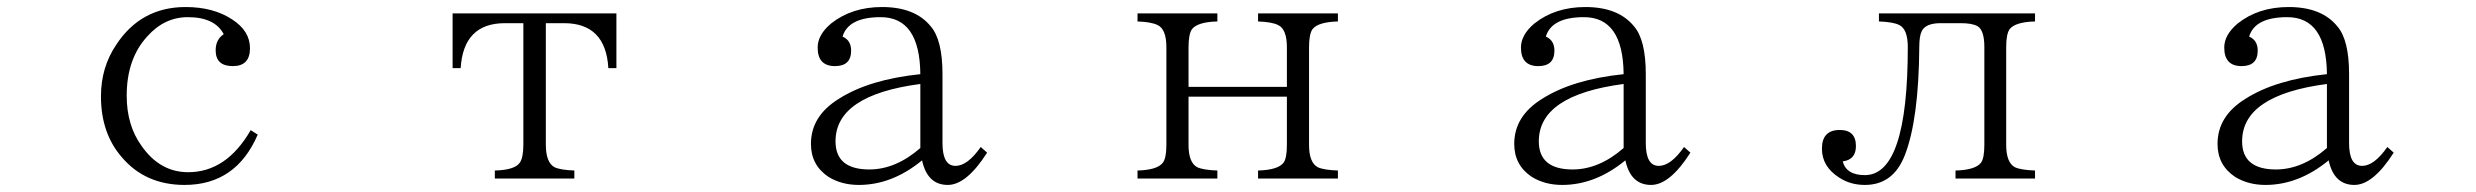

<svg xmlns="http://www.w3.org/2000/svg" viewBox="-20 -562 7040 546"><path d="M712.9 -179.2Q651.4 -36.1 504.9 -36.1Q393.1 -36.1 326.2 -115.2Q267.1 -183.1 267.1 -288.1Q267.1 -370.1 310.1 -434.1Q380.4 -542 507.8 -542Q586.9 -542 640.1 -506.8Q690.9 -474.1 690.9 -424.8Q690.9 -374 642.1 -374Q593.3 -374 593.3 -418.9Q593.3 -449.7 616.2 -464.8Q590.8 -513.2 514.2 -513.2Q447.3 -513.2 398.4 -458Q340.3 -394.5 340.3 -290Q340.3 -205.6 382.3 -147.5Q434.6 -72.3 515.1 -72.3Q624 -72.3 692.9 -191.9Z M1267.1 -523.9H1732.9V-368.2H1710Q1702.6 -496.1 1584 -496.1H1532.2V-151.4Q1532.2 -99.6 1557.1 -86.4Q1573.7 -78.6 1613.3 -77.1V-54.2H1387.2V-77.1Q1443.8 -78.6 1458 -99.1Q1468.3 -113.3 1468.3 -151.4V-496.1H1416Q1297.9 -496.1 1290 -368.2H1267.1Z M2787.1 -127.9Q2728.5 -36.1 2675.3 -36.1Q2617.2 -36.1 2602.1 -106Q2517.1 -36.1 2422.4 -36.1Q2373 -36.1 2335.9 -59.1Q2286.1 -92.3 2286.1 -152.8Q2286.1 -231.9 2365.2 -280.8Q2451.2 -335.9 2597.2 -351.1Q2595.7 -513.2 2484.4 -513.2Q2392.6 -513.2 2376 -458Q2400.4 -447.3 2400.4 -418Q2400.4 -374 2354.5 -374Q2305.2 -374 2305.2 -426.8Q2305.2 -462.9 2343.3 -495.1Q2402.3 -542 2488.3 -542Q2582.5 -542 2627 -486.8Q2660.2 -448.2 2660.2 -351.1V-154.8Q2660.2 -90.3 2697.3 -90.3Q2731.4 -90.3 2769 -144ZM2597.2 -323.2Q2356 -291.5 2356 -160.2Q2356 -80.1 2452.1 -80.1Q2527.3 -80.1 2597.2 -141.1Z M3214.8 -523.9H3441.9V-501Q3385.7 -499.5 3369.6 -479Q3359.9 -464.8 3359.9 -427.7V-314.9H3639.6V-427.7Q3639.6 -479 3614.7 -490.7Q3597.7 -499.5 3557.6 -501V-523.9H3784.7V-501Q3728.5 -499.5 3712.4 -479Q3702.6 -464.8 3702.6 -427.7V-149.9Q3702.6 -99.6 3727.5 -86.4Q3744.1 -78.6 3784.7 -77.1V-54.2H3557.6V-77.1Q3613.8 -78.6 3629.9 -99.1Q3639.6 -111.8 3639.6 -149.9V-287.1H3359.9V-149.9Q3359.9 -99.6 3384.8 -86.4Q3401.4 -78.6 3441.9 -77.1V-54.2H3214.8V-77.1Q3271 -78.6 3286.6 -99.1Q3296.9 -111.8 3296.9 -149.9V-427.7Q3296.9 -479 3272 -490.7Q3254.9 -499.5 3214.8 -501Z M4787.1 -127.9Q4728.5 -36.1 4675.3 -36.1Q4617.2 -36.1 4602.1 -106Q4517.1 -36.1 4422.4 -36.1Q4373 -36.1 4335.9 -59.1Q4286.1 -92.3 4286.1 -152.8Q4286.1 -231.9 4365.2 -280.8Q4451.2 -335.9 4597.2 -351.1Q4595.7 -513.2 4484.4 -513.2Q4392.6 -513.2 4376 -458Q4400.4 -447.3 4400.4 -418Q4400.4 -374 4354.5 -374Q4305.2 -374 4305.2 -426.8Q4305.2 -462.9 4343.3 -495.1Q4402.3 -542 4488.3 -542Q4582.5 -542 4627 -486.8Q4660.2 -448.2 4660.2 -351.1V-154.8Q4660.2 -90.3 4697.3 -90.3Q4731.4 -90.3 4769 -144ZM4597.2 -323.2Q4356 -291.5 4356 -160.2Q4356 -80.1 4452.1 -80.1Q4527.3 -80.1 4597.2 -141.1Z M5323.2 -523.9H5767.1V-501Q5710.9 -499.5 5694.8 -479Q5685.1 -464.8 5685.1 -428.2V-150.4Q5685.1 -99.6 5710 -86.4Q5726.6 -78.6 5767.1 -77.1V-54.2H5541V-77.1Q5597.2 -78.6 5613.3 -99.1Q5623 -111.8 5623 -150.4V-428.2Q5623 -475.6 5604 -487.3Q5588.9 -496.1 5556.2 -496.1H5499Q5455.6 -496.1 5444.8 -473.1Q5438 -459 5438 -429.2Q5436.5 -222.2 5397 -121.1Q5364.3 -36.1 5283.2 -36.1Q5241.7 -36.1 5210 -57.1Q5161.1 -88.4 5161.1 -139.2Q5161.1 -192.4 5211.9 -192.4Q5257.8 -192.4 5257.8 -146.5Q5257.8 -107.9 5220.2 -103Q5230.5 -64 5283.2 -64Q5405.3 -64 5405.3 -428.2Q5405.3 -479.5 5380.4 -491.2Q5363.3 -499.5 5323.2 -501Z M6787.1 -127.9Q6728.5 -36.1 6675.3 -36.1Q6617.2 -36.1 6602.1 -106Q6517.1 -36.1 6422.4 -36.1Q6373 -36.1 6335.9 -59.1Q6286.1 -92.3 6286.1 -152.8Q6286.1 -231.9 6365.2 -280.8Q6451.2 -335.9 6597.2 -351.1Q6595.7 -513.2 6484.4 -513.2Q6392.6 -513.2 6376 -458Q6400.4 -447.3 6400.4 -418Q6400.4 -374 6354.5 -374Q6305.2 -374 6305.2 -426.8Q6305.2 -462.9 6343.3 -495.1Q6402.3 -542 6488.3 -542Q6582.5 -542 6627 -486.8Q6660.2 -448.2 6660.2 -351.1V-154.8Q6660.2 -90.3 6697.3 -90.3Q6731.4 -90.3 6769 -144ZM6597.2 -323.2Q6356 -291.5 6356 -160.2Q6356 -80.1 6452.1 -80.1Q6527.3 -80.1 6597.2 -141.1Z"/></svg>

Font: I.Ming
Style: Regular
Weight: 400
Designer: Ichiten Fonts Project
Version: Version 6.11; Dec 27, 2019